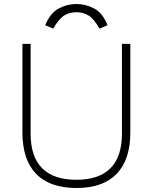

<svg xmlns="http://www.w3.org/2000/svg" viewBox="-20 -931 762 959"><path d="M362 8Q229 8 160.5 -62.5Q92 -133 92 -270V-712H133V-263Q133 -148 190.5 -90.5Q248 -33 362 -33Q474 -33 531.5 -90.5Q589 -148 589 -263V-712H631V-270Q631 -133 562.5 -62.5Q494 8 362 8ZM362 -911Q408 -911 450.5 -888.5Q493 -866 517 -805L477 -788Q449 -837 422.5 -853.5Q396 -870 362 -870Q327 -870 300.5 -853.5Q274 -837 246 -788L206 -805Q231 -866 273 -888.5Q315 -911 362 -911Z"/></svg>

Font: Muli ExtraLight
Style: Regular
Weight: 250
Designer: Vernon Adams
Foundry: Vernon Adams
Version: Version 2.100; ttfautohint (v1.8.1.43-b0c9)